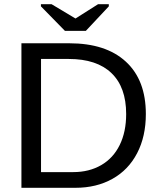

<svg xmlns="http://www.w3.org/2000/svg" viewBox="-20 -894 762 914"><path d="M674.3 -351.1C674.3 -458.8 642.7 -541.9 579.3 -600.3C516 -658.8 426.1 -688 309.6 -688H82V0H339.4C405.8 0 464.4 -14.2 515.1 -42.5C565.9 -70.8 605.1 -111.6 632.8 -164.8C660.5 -218 674.3 -280.1 674.3 -351.1ZM580.6 -351.1C580.6 -294.4 570.3 -245.3 549.8 -203.6C529.3 -161.9 499.9 -130 461.7 -107.9C423.4 -85.8 379.1 -74.7 328.6 -74.7H175.3V-613.3H307.6C396.2 -613.3 463.8 -590.9 510.5 -546.1C557.2 -501.4 580.6 -436.4 580.6 -351.1ZM388.7 -747.1 498 -863.8V-874H446.8L339.8 -806.2H338.9L225.6 -874H174.8V-863.8L289.1 -747.1Z"/></svg>

Font: Arimo
Style: Regular
Weight: 400
Designer: Steve Matteson
Foundry: Monotype Imaging Inc.
Version: Version 1.32